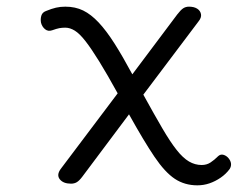

<svg xmlns="http://www.w3.org/2000/svg" viewBox="-20 -539 713 576"><path d="M572 17Q534 17 504.5 -2.5Q475 -22 443.5 -68.5Q412 -115 367 -196L227 -9Q218 3 210.5 7.5Q203 12 193 12Q170 12 159.5 -1Q149 -14 162 -32L333 -259Q301 -317 277.5 -355Q254 -393 236.5 -415.5Q219 -438 204.5 -447Q190 -456 176 -456Q166 -456 158 -454.5Q150 -453 136 -448Q124 -444 115 -451.5Q106 -459 103 -471Q101 -482 104 -492Q107 -502 118 -506Q135 -513 148 -516Q161 -519 176 -519Q206 -519 229.5 -507.5Q253 -496 276 -471.5Q299 -447 323.5 -408.5Q348 -370 377 -316L512 -496Q522 -509 529.5 -514Q537 -519 547 -519Q562 -519 571.5 -513Q581 -507 583 -496.5Q585 -486 575 -474L410 -255Q443 -195 467 -154Q491 -113 510 -89Q529 -65 547 -54.5Q565 -44 585 -44Q600 -44 611.5 -51.5Q623 -59 635 -71Q642 -77 650.5 -74.5Q659 -72 665 -65Q672 -57 673 -48.5Q674 -40 669 -32Q658 -17 642 -6Q626 5 608.5 11Q591 17 572 17Z"/></svg>

Font: Playwrite BR Light
Style: Regular
Weight: 300
Version: Version 1.003